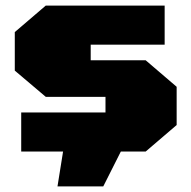

<svg xmlns="http://www.w3.org/2000/svg" viewBox="-20 -543 686 688"><path d="M186 125 206 0H56V-140H358V-196H144L33 -290V-428L144 -523H570V-383H305V-327H502L613 -232V-95L502 0H413L350 125Z"/></svg>

Font: Tomorrow ExtraBold
Style: Regular
Weight: 800
Designer: Tony de Marco, Monica Rizzolli
Foundry: Just in Type
Version: Version 2.002